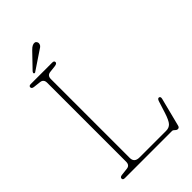

<svg xmlns="http://www.w3.org/2000/svg" viewBox="-258 -918 1010 1010"><g transform="rotate(-45 247.0 -412.5)"><path d="M205.5 -677 166.5 -672.5Q142.5 -669.5 142.5 -643.5V-57Q142.5 -22.5 180.5 -22.5H379.5Q400.5 -22.5 413.8 -36.5Q427 -50.5 441 -94L461.5 -158.5Q466.5 -174.5 475.5 -173.5Q486.5 -171.5 483 -156.5L442.5 2.5Q439.5 15 429 15Q421 15 414 7.5Q407 0 400 0H49Q35 0 35 -10.5Q35 -21.5 51.5 -23L91 -27.5Q115 -30 115 -56.5V-643.5Q115 -670 91 -672.5L51.5 -677Q35 -678.5 35 -689.5Q35 -700 49 -700H209Q223 -700 223 -689.5Q223 -679.5 205.5 -677ZM180.5 -820.5Q192.5 -833 202 -837Q211.5 -841 218.5 -839.5Q225.5 -838 229.2 -830.8Q233 -823.5 230.5 -816Q227.5 -806.5 221 -802.2Q214.5 -798 205 -791.5L109.5 -727.5Q104.5 -724 100.5 -728.5Q98.5 -731 100 -734.5Q101.5 -738 103.5 -740.5Z"/></g></svg>

Font: Fraunces 144pt S100 Thin
Style: Regular
Weight: 100
Version: Version 1.000; ttfautohint (v1.8.3)